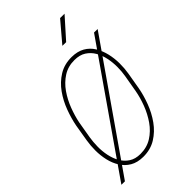

<svg xmlns="http://www.w3.org/2000/svg" viewBox="-286 -1029 1156 1156"><g transform="rotate(-45 292.0 -450.5)"><path d="M584.5 -729 52.2 35.6 22.5 35.2 554.2 -729.5ZM525.9 -409.7 507.3 -301.3Q498 -250 477.5 -195.6Q457 -141.1 423.8 -94.5Q390.6 -47.9 343.5 -18.8Q296.4 10.3 234.9 9.8Q185.5 9.3 151.9 -10.5Q118.2 -30.3 97.2 -63.7Q76.2 -97.2 66.9 -138.2Q57.6 -179.2 57.6 -221.2Q57.6 -263.2 64 -301.3L82 -409.2Q91.8 -460.4 112.1 -515.1Q132.3 -569.8 165.5 -616.5Q198.7 -663.1 245.6 -692.1Q292.5 -721.2 354.5 -720.7Q403.8 -720.2 437.7 -700.7Q471.7 -681.2 492.2 -647.5Q512.7 -613.8 522.2 -573Q531.7 -532.2 532 -489.7Q532.2 -447.3 525.9 -409.7ZM481.9 -301.3 501 -411.1Q506.8 -443.8 507.1 -482.7Q507.3 -521.5 499.5 -559.1Q491.7 -596.7 474.1 -627.2Q456.5 -657.7 427 -676.8Q397.5 -695.8 353.5 -695.8Q299.3 -696.3 257.3 -669.4Q215.3 -642.6 185.3 -599.4Q155.3 -556.2 136.5 -506.3Q117.7 -456.5 108.4 -410.6L89.8 -301.3Q84.5 -268.6 83.7 -229.7Q83 -190.9 90.8 -152.8Q98.6 -114.7 116 -84Q133.3 -53.2 162.6 -33.9Q191.9 -14.6 235.4 -14.6Q290.5 -14.6 332.8 -41.3Q375 -67.9 405.3 -111.3Q435.5 -154.8 454.6 -205.1Q473.6 -255.4 481.9 -301.3ZM362.8 -807.6 471.2 -935.5 508.8 -935.1 394.5 -807.1Z"/></g></svg>

Font: Roboto Condensed Thin
Style: Italic
Weight: 250
Italic angle: -12°
Designer: Christian Robertson
Foundry: Google
Version: Version 3.008; 2023